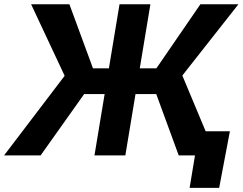

<svg xmlns="http://www.w3.org/2000/svg" viewBox="-40 -748 1168 924"><path d="M683.8 -727.5 563.2 0H414.6L535.2 -727.5ZM-20.5 0 271.1 -383.3 109.7 -727.5H294L407.5 -419.1H712.6L924.4 -727.5H1107.4L837.5 -384.5L998.3 0H820.1L711.9 -295.4H365.1L155.4 0ZM872.5 156.2 898.4 0H856.3L875.5 -116.4H1066.4L1014.7 156.2Z"/></svg>

Font: Inter
Style: Italic
Weight: 400
Italic angle: -9.3988°
Designer: Rasmus Andersson
Foundry: rsms
Version: Version 4.001;git-66647c0bb